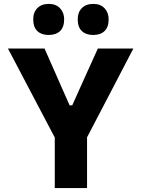

<svg xmlns="http://www.w3.org/2000/svg" viewBox="-20 -961 721 981"><path d="M263.4 -251.6 116.3 -531.2Q92.6 -576.3 70.8 -617.9Q49 -659.5 20.6 -713H207.6Q226 -671.6 239 -641.8Q252 -612.1 263.8 -585.5Q275.5 -559 289.6 -526.8L335.6 -422.8H349.1L394.5 -524Q409.8 -557.5 422.1 -585.1Q434.4 -612.7 448.1 -642.6Q461.7 -672.6 479.9 -713H661.3Q637.5 -667.2 613.5 -621.2Q589.6 -575.3 566.9 -531.7L420.7 -251.6ZM259.9 0Q259.9 -57.6 259.9 -111.6Q259.9 -165.5 259.9 -232.4V-390H424.8V-232.4Q424.8 -165.5 424.8 -111.6Q424.8 -57.6 424.8 0ZM455.6 -782.3Q419.2 -782.3 398.2 -802.3Q377.1 -822.3 377.1 -862.5Q377.1 -898.4 398.4 -919.8Q419.7 -941.1 456.6 -941.1Q493.4 -941.1 514.2 -918.8Q535.1 -896.5 535.1 -862.5Q535.1 -822.3 514.2 -802.3Q493.2 -782.3 455.6 -782.3ZM228.3 -782.3Q191.9 -782.3 170.8 -802.3Q149.8 -822.3 149.8 -862.5Q149.8 -898.4 171.1 -919.8Q192.4 -941.1 229.3 -941.1Q266.1 -941.1 286.9 -918.8Q307.8 -896.5 307.8 -862.5Q307.8 -822.3 286.8 -802.3Q265.9 -782.3 228.3 -782.3Z"/></svg>

Font: Commissioner Thin
Style: Regular
Weight: 100
Designer: Kostas Bartsokas
Foundry: Kostas Bartsokas
Version: Version 1.001;gftools[0.9.23]